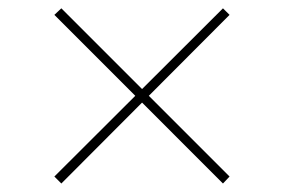

<svg xmlns="http://www.w3.org/2000/svg" viewBox="-20 -512 677 457"><path d="M510.7 -75.2 109.4 -476.6 126 -492.2 526.4 -91.8ZM126 -75.2 109.4 -91.8 510.7 -492.2 526.4 -476.6Z"/></svg>

Font: Inter Tight Thin
Style: Regular
Weight: 250
Designer: Rasmus Andersson
Foundry: rsms
Version: Version 3.004